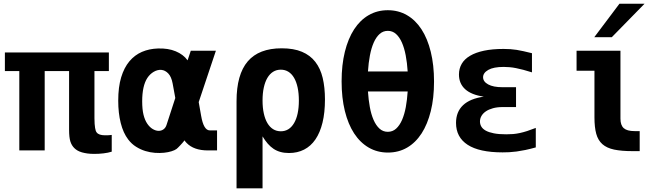

<svg xmlns="http://www.w3.org/2000/svg" viewBox="-20 -825 3652 1053"><path d="M497.1 19Q476.1 19 460 16.8Q443.8 14.6 429.7 10.7Q413.6 5.9 403.8 -0.2Q394 -6.3 387.2 -13.2Q380.4 -20 375 -28.8Q369.6 -37.6 365.7 -49.8Q358.9 -71.8 358.9 -113.8V-435.1H225.1V0H85.9V-435.1H6.8V-537.1H577.1V-435.1H498V-176.8Q498 -158.7 499 -145.8Q500 -132.8 501.5 -123.5Q502.9 -114.3 505.1 -108.2Q507.3 -102.1 510.3 -98.6Q522 -83 556.2 -83Q562.5 -83 567.6 -83Q572.8 -83 576.7 -83.5L592.8 -85V6.8Q572.8 13.2 547.4 16.1Q535.2 17.6 522.2 18.3Q509.3 19 497.1 19Z M1120.6 0Q1043 0 1003.4 -41Q1000.5 -43.9 996.8 -48.3Q993.2 -52.7 992.2 -55.2Q986.3 -47.9 980 -40.5Q973.6 -33.2 967.5 -26.9Q961.4 -20.5 956.3 -15.4Q951.2 -10.3 947.8 -7.8Q938.5 -1 920.7 4.6Q902.8 10.3 879.6 12.7Q856.4 15.1 829.8 13.2Q803.2 11.2 776.9 3.2Q750.5 -4.9 726.1 -20.3Q701.7 -35.6 683.1 -60.1Q655.8 -95.7 642.1 -150.4Q628.4 -205.1 628.4 -272.9Q628.4 -347.7 644.5 -400.9Q660.6 -454.1 689.7 -488.8Q718.8 -523.4 758.5 -540.5Q798.3 -557.6 846.2 -559.1Q901.9 -561 943.6 -543.7Q985.4 -526.4 1008.8 -494.1L1026.4 -546.9H1164.1L1069.8 -265.1L1083 -190.4Q1096.7 -109.9 1130.4 -109.9H1170.4V0ZM941.4 -287.6 926.8 -367.2Q919.9 -404.3 902.8 -422.1Q885.7 -439.9 865 -441.7Q844.2 -443.4 823.5 -431.4Q802.7 -419.4 788.1 -397.5Q759.8 -354 759.8 -269.5Q759.8 -225.1 767.1 -195.6Q774.4 -166 788.1 -146Q801.3 -127 817.4 -117.4Q833.5 -107.9 848.6 -107.4Q863.8 -106.9 875.7 -115Q887.7 -123 893.1 -139.2Z M1277.3 -269.5Q1277.3 -416.5 1338.6 -488.3Q1399.9 -560.1 1524.9 -560.1Q1590.8 -560.1 1636 -541Q1681.2 -522 1709.2 -485.8Q1737.3 -449.7 1749.8 -397.5Q1762.2 -345.2 1762.2 -279.3Q1762.2 -207.5 1748.8 -152.6Q1735.4 -97.7 1710 -60.5Q1684.6 -23.4 1647.9 -4.6Q1611.3 14.2 1564.9 14.2Q1539.6 14.2 1518.8 8.5Q1498 2.9 1480.7 -8.5Q1463.4 -20 1448.5 -37.1Q1433.6 -54.2 1419.9 -77.1V208H1277.3ZM1520 -105Q1566.4 -105 1592.8 -149.9Q1606 -172.4 1612.5 -203.4Q1619.1 -234.4 1619.1 -273.4Q1619.1 -313.5 1612.3 -345Q1605.5 -376.5 1592.8 -398.2Q1580.1 -419.9 1561.8 -431.4Q1543.5 -442.9 1520 -442.9Q1496.6 -442.9 1478 -431.4Q1459.5 -419.9 1446.5 -397.9Q1433.6 -376 1426.8 -344.7Q1419.9 -313.5 1419.9 -273.9Q1419.9 -234.4 1426.8 -203.1Q1433.6 -171.9 1446.5 -149.9Q1459.5 -127.9 1478 -116.5Q1496.6 -105 1520 -105Z M2107.4 11.7Q2049.3 11.7 2002.2 -15.6Q1955.1 -43 1922.1 -93.5Q1889.2 -144 1871.3 -216.3Q1853.5 -288.6 1853.5 -378.9Q1853.5 -468.8 1871.3 -541Q1889.2 -613.3 1922.1 -664.1Q1955.1 -714.8 2002 -741.9Q2048.8 -769 2106.9 -769Q2165 -769 2211.9 -741.9Q2258.8 -714.8 2291.7 -664.1Q2324.7 -613.3 2342.5 -540.8Q2360.4 -468.3 2360.4 -377.9Q2360.4 -286.6 2342.5 -215.3Q2324.7 -144 2292.5 -93.8Q2259.3 -42.5 2212.6 -15.4Q2166 11.7 2107.4 11.7ZM2215.8 -433.1Q2212.9 -480.5 2205.1 -521.2Q2197.3 -562 2184.1 -591.8Q2170.9 -621.6 2151.9 -638.7Q2132.8 -655.8 2106.9 -655.8Q2081.1 -655.8 2062 -638.7Q2043 -621.6 2029.8 -591.8Q2016.6 -562 2008.8 -521.2Q2001 -480.5 1998 -433.1ZM2106.9 -102.1Q2133.3 -102.1 2152.6 -119.6Q2171.9 -137.2 2185.1 -167.5Q2198.2 -197.8 2205.6 -237.8Q2212.9 -277.8 2215.8 -323.2H1998Q2001 -277.8 2008.3 -237.8Q2015.6 -197.8 2028.8 -167.5Q2042 -137.2 2061.3 -119.6Q2080.6 -102.1 2106.9 -102.1Z M2736.3 10.7Q2608.9 10.7 2544.9 -30.8Q2481 -72.3 2481 -150.9Q2481 -211.4 2519.3 -247.8Q2557.6 -284.2 2633.3 -294.9Q2565.4 -304.7 2531.2 -335.7Q2497.1 -366.7 2497.1 -416.5Q2497.1 -448.7 2512.2 -474.9Q2527.3 -501 2557.9 -519Q2588.4 -537.1 2634.3 -546.9Q2680.2 -556.6 2741.7 -556.6Q2762.2 -556.6 2779.1 -555.4Q2795.9 -554.2 2813.5 -551.5Q2831.1 -548.8 2851.1 -544.2Q2871.1 -539.6 2897.5 -533.2V-428.2Q2871.6 -436.5 2850.1 -442.1Q2828.6 -447.8 2810.1 -451.4Q2791.5 -455.1 2774.9 -456.5Q2758.3 -458 2742.7 -458Q2686.5 -458 2658 -441.7Q2629.4 -425.3 2629.4 -401.4Q2629.4 -377.4 2657.2 -362.1Q2685.1 -346.7 2736.3 -346.7H2810.1V-237.8H2736.3Q2706.5 -237.8 2683.6 -231.4Q2660.6 -225.1 2644.8 -214.4Q2628.9 -203.6 2620.6 -189.2Q2612.3 -174.8 2612.3 -158.7Q2612.3 -144 2619.6 -131.1Q2627 -118.2 2644 -108.6Q2661.1 -99.1 2688.5 -93.8Q2715.8 -88.4 2756.3 -88.4Q2775.9 -88.4 2793.9 -89.8Q2812 -91.3 2831.1 -95.5Q2850.1 -99.6 2871.3 -106.4Q2892.6 -113.3 2918.5 -123.5V-16.6Q2887.2 -7.8 2861.3 -2.4Q2835.4 2.9 2813.5 5.9Q2791.5 8.8 2772.7 9.8Q2753.9 10.7 2736.3 10.7Z M3377.4 -804.7H3515.1L3335.4 -621.1H3239.3ZM3450.2 3.9Q3388.7 3.9 3348.1 -4.6Q3307.6 -13.2 3283.7 -34.4Q3259.8 -55.7 3250 -91.3Q3240.2 -127 3240.2 -181.2V-437H3142.1V-546.9H3382.8V-174.3Q3382.8 -138.2 3400.9 -122.1Q3418.9 -106 3460 -106H3488.3V3.9Z"/></svg>

Font: Hack
Style: Bold
Weight: 700
Monospace: yes
Designer: Christopher Simpkins
Foundry: Christopher Simpkins
Version: Version 2.017